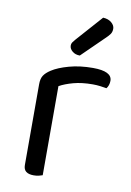

<svg xmlns="http://www.w3.org/2000/svg" viewBox="-80 -738 543 794"><g transform="rotate(10 191.0 -341.0)"><path d="M155 -376V-218H75V-370Q75 -393 83.5 -406.5Q92 -420 112 -433Q138 -450 183 -462.5Q228 -475 283 -475Q363 -475 363 -435Q363 -425 360 -416.5Q357 -408 352 -402Q342 -404 326 -406Q310 -408 294 -408Q248 -408 213 -398.5Q178 -389 155 -376ZM75 -264 155 -252V-2Q150 0 140 2.5Q130 5 118 5Q97 5 86 -3.5Q75 -12 75 -31ZM191 -578 288 -687Q310 -686 323.5 -674.5Q337 -663 337 -649Q337 -636 331 -627Q325 -618 311 -605L220 -516Q201 -516 188.5 -526.5Q176 -537 176 -550Q176 -559 181 -565.5Q186 -572 191 -578Z"/></g></svg>

Font: Baloo Tamma 2
Style: Regular
Weight: 400
Designer: Divya Kowshik, Shuchita Grover and Ek Type
Foundry: Ek Type
Version: Version 1.700